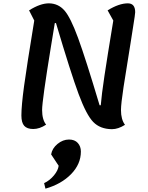

<svg xmlns="http://www.w3.org/2000/svg" viewBox="-20 -746 884 1149"><path d="M761 -486Q735 -328 719.5 -226Q704 -124 704 -87Q704 -31 728 1Q687 27 651 27H648Q579 26 538 -16Q497 -58 450.5 -183Q404 -308 315 -608H308L285 -468Q232 -143 232 -88Q232 -30 256 0Q217 26 179 26Q142 26 125 7Q108 -12 108 -55Q108 -113 124 -231Q140 -349 185 -623L154 -684Q221 -726 272 -726H273H274Q329 -725 365.5 -683.5Q402 -642 447 -519.5Q492 -397 576 -116H583Q588 -178 605 -291.5Q622 -405 658 -623L624 -684Q692 -726 745 -726Q789 -726 789 -673Q789 -662 777 -588Q765 -514 761 -486ZM393 89Q427 89 445.5 109.5Q464 130 464 161Q464 236 405.5 296Q347 356 252 383L244 350Q278 334 303 303.5Q328 273 331 246L286 178Q292 142 324 115.5Q356 89 393 89Z"/></svg>

Font: Lemonada
Style: Regular
Weight: 400
Designer: Mohamed Gaber (Arabic) Eduardo Tunni (Latin)
Foundry: Kief Type Foundry
Version: Version 3.006